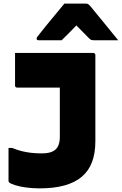

<svg xmlns="http://www.w3.org/2000/svg" viewBox="-20 -839 672 1059"><path d="M495 -547Q498 -547 500.5 -545.5Q503 -544 504.5 -541.5Q506 -539 506 -536Q506 -484 506 -436Q506 -388 506 -343Q506 -298 506 -253Q506 -208 506 -160.5Q506 -113 506 -61Q506 6 487.5 55Q469 104 431 136Q393 168 335 184Q277 200 198 200Q159 200 123 195Q87 190 62.5 182Q38 174 30 167Q29 165 28 163Q27 161 27 159Q27 114 27 68Q27 22 27 -23H47Q74 -12 99.5 -5.5Q125 1 153 4Q181 7 212 7Q237 7 255 2Q273 -3 286 -14Q294 -21 299 -30.5Q304 -40 307 -53Q310 -66 310 -82Q310 -123 310 -155.5Q310 -188 310 -219Q310 -250 310 -283Q310 -316 310 -356H298Q270 -356 242 -356Q214 -356 186 -356Q158 -356 130 -356Q102 -356 74 -356Q69 -356 66 -359Q63 -362 63 -367Q63 -412 63 -457Q63 -502 63 -547Q117 -547 171 -547Q225 -547 279 -547Q333 -547 387 -547Q441 -547 495 -547ZM335 -819Q365 -819 395 -819Q425 -819 455 -819Q463 -819 468 -815Q473 -811 485 -797Q492 -788 509 -767.5Q526 -747 548 -720Q570 -693 592 -666Q614 -639 632 -617Q600 -617 566.5 -617Q533 -617 500 -617Q489 -617 483.5 -619Q478 -621 471 -628Q462 -637 441 -658.5Q420 -680 382 -718L434 -698H370L421 -719Q384 -681 361.5 -658Q339 -635 320 -617H193Q188 -617 186 -618Q184 -619 183 -621.5Q182 -624 182 -626Q182 -631 185 -635Q188 -639 200 -654Q211 -668 229 -690.5Q247 -713 268 -738Q289 -763 307 -785Q325 -807 335 -819Z"/></svg>

Font: Recursive Monospace Black
Style: Regular
Weight: 900
Version: Version 1.047